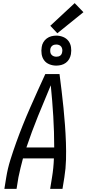

<svg xmlns="http://www.w3.org/2000/svg" viewBox="-20 -1209 554 1229"><path d="M8 0 20 -74Q29 -130 46.5 -186Q64 -242 84 -297.5Q104 -353 126 -408Q148 -463 172 -517.5Q196 -572 220.5 -626.5Q245 -681 270 -735H361Q368 -681 374.5 -626.5Q381 -572 386.5 -517.5Q392 -463 396 -408Q400 -353 402 -297.5Q404 -242 402.5 -186Q401 -130 392 -74L380 0H301L313 -74Q318 -104 321 -134.5Q324 -165 325 -195H127Q119 -165 111.5 -134.5Q104 -104 98 -74L86 0ZM149 -265H327Q327 -365 321 -464.5Q315 -564 305 -663Q263 -564 223 -465Q183 -366 149 -265ZM340 -789Q317 -789 296 -797.5Q275 -806 262.5 -823Q250 -840 246.5 -862.5Q243 -885 247 -908Q249 -924 257.5 -938.5Q266 -953 279.5 -963Q293 -973 309 -977Q325 -981 340 -981Q363 -981 384 -972.5Q405 -964 418 -947Q431 -930 434.5 -907.5Q438 -885 434 -862Q431 -846 423 -831.5Q415 -817 401.5 -807Q388 -797 372 -793Q356 -789 340 -789ZM340 -846Q347 -846 353.5 -847.5Q360 -849 365.5 -853Q371 -857 374 -863Q377 -869 378 -876Q380 -885 378.5 -894Q377 -903 372 -910Q367 -917 358.5 -920.5Q350 -924 340 -924Q334 -924 327.5 -922.5Q321 -921 315.5 -917Q310 -913 306.5 -907Q303 -901 302 -894Q301 -885 302 -876Q303 -867 308.5 -860Q314 -853 322.5 -849.5Q331 -846 340 -846ZM347 -996 302 -1044 458 -1189 514 -1131Z"/></svg>

Font: Iosevka Curly Oblique
Style: Regular
Weight: 400
Italic angle: -9°
Monospace: yes
Designer: Belleve Invis
Foundry: Belleve Invis
Version: Version 11.1.0; ttfautohint (v1.8.3)